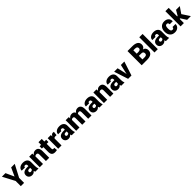

<svg xmlns="http://www.w3.org/2000/svg" viewBox="879 -3398 6121 6121"><g transform="rotate(-45 3939.0 -338.0)"><path d="M359.9 0H211.9V-232.4L-1.5 -639.6H159.2L286.1 -360.4H288.6L416 -639.6H577.6L359.9 -225.1Z M720.2 10.3Q651.9 10.3 609.9 -28.8Q567.9 -67.9 567.9 -132.8Q567.9 -205.1 621.1 -242.9Q674.3 -280.8 781.7 -280.8H835.9V-314.5Q835.9 -377.4 777.3 -377.4Q726.6 -377.4 726.6 -327.6L583 -328.1L582 -330.6Q579.1 -397 636.2 -440.2Q693.4 -483.4 785.4 -483.4Q877.4 -483.4 931.2 -439Q984.9 -394.5 984.9 -313.5V-134.3Q984.9 -63 1010.3 1L863.8 0.5Q850.6 -24.9 844.2 -53.7Q797.9 10.3 720.2 10.3ZM765.6 -95.7Q810.1 -95.7 835.9 -127.4V-201.7H783.2Q749.5 -201.7 732.7 -185.3Q715.8 -168.9 715.8 -144.8Q715.8 -120.6 729.7 -108.2Q743.7 -95.7 765.6 -95.7Z M1064.5 -475.6H1203.6L1209.5 -408.7Q1258.8 -484.4 1343.8 -484.4Q1492.2 -484.4 1492.2 -294.9V0H1343.8V-295.4Q1343.8 -335.4 1327.4 -352.8Q1311 -370.1 1274.4 -370.1Q1237.8 -370.1 1212.4 -341.8V0H1064.5Z M1600.6 -592.8H1748.5V-474.6H1829.1V-371.6H1748.5V-153.8Q1748.5 -106 1787.1 -106Q1811 -106 1830.1 -110.4L1840.8 -0.5Q1795.4 10.3 1749.5 10.3Q1674.8 10.3 1637.7 -29.3Q1600.6 -68.8 1600.6 -152.8V-371.6H1533.7V-474.6H1600.6Z M2047.4 0H1898.4V-475.6H2038.6L2043.5 -405.8Q2075.7 -484.4 2141.1 -484.4Q2164.6 -484.4 2182.1 -479L2167 -344.7L2113.3 -345.2Q2063.5 -345.2 2047.4 -312Z M2361.8 10.3Q2293.5 10.3 2251.5 -28.8Q2209.5 -67.9 2209.5 -132.8Q2209.5 -205.1 2262.7 -242.9Q2315.9 -280.8 2423.3 -280.8H2477.5V-314.5Q2477.5 -377.4 2418.9 -377.4Q2368.2 -377.4 2368.2 -327.6L2224.6 -328.1L2223.6 -330.6Q2220.7 -397 2277.8 -440.2Q2335 -483.4 2427 -483.4Q2519 -483.4 2572.8 -439Q2626.5 -394.5 2626.5 -313.5V-134.3Q2626.5 -63 2651.9 1L2505.4 0.5Q2492.2 -24.9 2485.8 -53.7Q2439.5 10.3 2361.8 10.3ZM2407.2 -95.7Q2451.7 -95.7 2477.5 -127.4V-201.7H2424.8Q2391.1 -201.7 2374.3 -185.3Q2357.4 -168.9 2357.4 -144.8Q2357.4 -120.6 2371.3 -108.2Q2385.3 -95.7 2407.2 -95.7Z M3127 -340.8 3127.9 -317.4V0H2979.5V-289.6Q2979.5 -334.5 2965.8 -352.3Q2952.1 -370.1 2921.9 -370.1Q2881.3 -370.1 2857.4 -340.8V0H2708.5V-475.6H2848.1L2853 -412.6Q2900.4 -484.4 2990.7 -484.4Q3081.1 -484.4 3112.8 -406.2Q3158.7 -484.4 3250 -484.4Q3321.3 -484.4 3360.1 -435.8Q3398.9 -387.2 3398.9 -289.6V0H3250V-289.6Q3250 -334.5 3236.3 -352.3Q3222.7 -370.1 3192.9 -370.1Q3151.9 -370.1 3127 -340.8Z M3614.3 10.3Q3545.9 10.3 3503.9 -28.8Q3461.9 -67.9 3461.9 -132.8Q3461.9 -205.1 3515.1 -242.9Q3568.4 -280.8 3675.8 -280.8H3730V-314.5Q3730 -377.4 3671.4 -377.4Q3620.6 -377.4 3620.6 -327.6L3477.1 -328.1L3476.1 -330.6Q3473.1 -397 3530.3 -440.2Q3587.4 -483.4 3679.4 -483.4Q3771.5 -483.4 3825.2 -439Q3878.9 -394.5 3878.9 -313.5V-134.3Q3878.9 -63 3904.3 1L3757.8 0.5Q3744.6 -24.9 3738.3 -53.7Q3691.9 10.3 3614.3 10.3ZM3659.7 -95.7Q3704.1 -95.7 3730 -127.4V-201.7H3677.2Q3643.6 -201.7 3626.7 -185.3Q3609.9 -168.9 3609.9 -144.8Q3609.9 -120.6 3623.8 -108.2Q3637.7 -95.7 3659.7 -95.7Z M3958.5 -475.6H4097.7L4103.5 -408.7Q4152.8 -484.4 4237.8 -484.4Q4386.2 -484.4 4386.2 -294.9V0H4237.8V-295.4Q4237.8 -335.4 4221.4 -352.8Q4205.1 -370.1 4168.5 -370.1Q4131.8 -370.1 4106.4 -341.8V0H3958.5Z M4597.2 10.3Q4528.8 10.3 4486.8 -28.8Q4444.8 -67.9 4444.8 -132.8Q4444.8 -205.1 4498 -242.9Q4551.3 -280.8 4658.7 -280.8H4712.9V-314.5Q4712.9 -377.4 4654.3 -377.4Q4603.5 -377.4 4603.5 -327.6L4460 -328.1L4459 -330.6Q4456.1 -397 4513.2 -440.2Q4570.3 -483.4 4662.4 -483.4Q4754.4 -483.4 4808.1 -439Q4861.8 -394.5 4861.8 -313.5V-134.3Q4861.8 -63 4887.2 1L4740.7 0.5Q4727.5 -24.9 4721.2 -53.7Q4674.8 10.3 4597.2 10.3ZM4642.6 -95.7Q4687 -95.7 4712.9 -127.4V-201.7H4660.2Q4626.5 -201.7 4609.6 -185.3Q4592.8 -168.9 4592.8 -144.8Q4592.8 -120.6 4606.7 -108.2Q4620.6 -95.7 4642.6 -95.7Z M5051.3 -475.6 5115.2 -195.8 5124 -145.5 5126.5 -145 5136.2 -195.8 5199.2 -475.6H5355L5200.7 0H5049.8L4895 -475.6Z M5921.9 -275.4H5811V-114.7H5913.1Q6008.3 -114.7 6008.3 -190.9Q6008.3 -233.4 5987.5 -254.4Q5966.8 -275.4 5921.9 -275.4ZM5811 -525.9V-373.5H5884.8Q5985.4 -375.5 5985.4 -447.8Q5985.4 -488.8 5960.4 -507.3Q5935.5 -525.9 5881.8 -525.9ZM5662.1 -640.1H5881.8Q6003.4 -640.1 6068.8 -595.7Q6134.3 -551.3 6134.3 -464.4Q6134.3 -417.5 6112.3 -382.3Q6090.3 -347.2 6046.4 -329.1Q6101.1 -316.9 6128.7 -279.5Q6156.2 -242.2 6156.2 -189.5Q6156.2 -95.7 6094.2 -47.9Q6032.2 0 5913.1 0L5662.1 -0.5Z M6387.7 -685.5V0H6238.8V-685.5Z M6608.9 10.3Q6540.5 10.3 6498.5 -28.8Q6456.5 -67.9 6456.5 -132.8Q6456.5 -205.1 6509.8 -242.9Q6563 -280.8 6670.4 -280.8H6724.6V-314.5Q6724.6 -377.4 6666 -377.4Q6615.2 -377.4 6615.2 -327.6L6471.7 -328.1L6470.7 -330.6Q6467.8 -397 6524.9 -440.2Q6582 -483.4 6674.1 -483.4Q6766.1 -483.4 6819.8 -439Q6873.5 -394.5 6873.5 -313.5V-134.3Q6873.5 -63 6898.9 1L6752.4 0.5Q6739.3 -24.9 6732.9 -53.7Q6686.5 10.3 6608.9 10.3ZM6654.3 -95.7Q6698.7 -95.7 6724.6 -127.4V-201.7H6671.9Q6638.2 -201.7 6621.3 -185.3Q6604.5 -168.9 6604.5 -144.8Q6604.5 -120.6 6618.4 -108.2Q6632.3 -95.7 6654.3 -95.7Z M7081.5 -231.4Q7081.5 -168.5 7099.1 -136.2Q7116.7 -104 7158.7 -104Q7217.8 -104 7217.8 -168H7353.5L7354.5 -165.5Q7356 -87.9 7301 -38.8Q7246.1 10.3 7158.7 10.3Q7052.2 10.3 6992.9 -55.7Q6933.6 -121.6 6933.6 -231.4V-241.7Q6933.6 -351.1 6992.7 -417.2Q7051.8 -483.4 7157.7 -483.4Q7249 -483.4 7302.5 -432.9Q7356 -382.3 7354.5 -295.4L7353.5 -292.5H7217.8Q7217.8 -327.6 7202.4 -348.4Q7187 -369.1 7157.7 -369.1Q7116.7 -369.1 7099.1 -336.4Q7081.5 -303.7 7081.5 -241.7Z M7564 -189V0H7415V-685.5H7564V-301.3H7583.5L7685.1 -475.6H7855L7707.5 -260.7L7878.4 0H7709.5L7588.9 -189Z"/></g></svg>

Font: Yantramanav Black
Style: Regular
Weight: 900
Version: Version 1.001;PS 1.0;hotconv 1.0.72;makeotf.lib2.5.5900; ttf